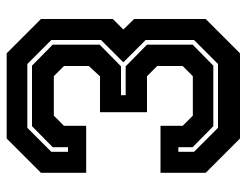

<svg xmlns="http://www.w3.org/2000/svg" viewBox="-102 -638 740 576"><g transform="rotate(-90 268.0 -350.0)"><path d="M140.5 0 37.5 -103V-238.5H178.5V-172L209 -141.5H327.5L358 -172V-248.5L327.5 -279H219.5V-420H327L358 -453.5V-528L327.5 -558.5H209L178.5 -528V-461.5H37.5V-597L140.5 -700H396L499 -597V-381.5L467.5 -350L499 -317.5V-103L396 0ZM172.5 -66H364L436 -138V-283L369 -350L436 -417V-566L364 -638H172.5L100.5 -566V-516H114.5V-562L177.5 -624H359L422 -562V-421L357 -357H270.5V-343H357L422 -279V-142L359 -80H177.5L114.5 -142V-185H100.5V-138Z"/></g></svg>

Font: Tourney Thin
Style: Bold
Weight: 700
Version: Version 1.015